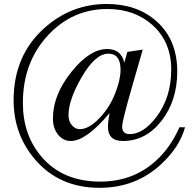

<svg xmlns="http://www.w3.org/2000/svg" viewBox="-20 -714 961 951"><path d="M896.5 -83.5Q869.6 15.1 776.9 100.6Q651.4 216.3 473.1 216.3Q273.9 216.3 153.8 76.2Q47.4 -48.3 47.4 -217.3Q47.4 -438 198.2 -573.7Q332 -694.3 508.8 -694.3Q658.7 -694.3 754.9 -608.9Q857.9 -517.6 857.9 -359.9Q857.9 -215.3 780 -115.5Q702.1 -15.6 588.9 -15.6Q514.6 -15.6 514.6 -86.4Q514.6 -109.4 522.5 -153.8Q407.2 -15.6 330.1 -15.6Q294.4 -15.6 269 -45.4Q242.2 -77.1 242.2 -127.9Q242.2 -244.6 335 -359.4Q425.3 -471.2 510.7 -471.2Q580.6 -471.2 595.7 -403.3L610.8 -457L687 -468.3L630.9 -273.4Q585 -112.8 585 -86.4Q585 -49.8 622.6 -49.8Q689.9 -49.8 754.4 -134.3Q828.1 -231.4 828.1 -369.6Q828.1 -506.3 735.4 -589.8Q646.5 -669.4 511.7 -669.4Q338.9 -669.4 218.3 -539.6Q93.3 -405.8 93.3 -204.1Q93.3 -43.9 187.5 64.5Q292.5 185.5 476.1 185.5Q637.7 185.5 750.5 84Q824.2 17.6 868.7 -83.5ZM577.1 -368.7Q577.1 -448.2 516.6 -448.2Q450.7 -448.2 381.8 -327.1Q319.3 -217.3 319.3 -143.6Q319.3 -110.8 338.4 -91.3Q354.5 -74.2 375 -74.2Q420.9 -74.2 474.1 -130.4Q523.4 -182.6 550.3 -251Q577.1 -319.3 577.1 -368.7Z"/></svg>

Font: Dai Banna SIL Book
Style: Regular
Weight: 400
Designer: Victor Gaultney
Foundry: SIL International
Version: Version 2.000